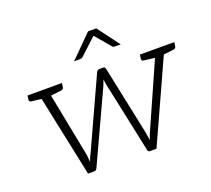

<svg xmlns="http://www.w3.org/2000/svg" viewBox="-120 -864 1121 1018"><g transform="rotate(-20 440.0 -354.5)"><path d="M212 0 107 -499H148Q161 -499 163 -486L239 -98Q240 -87 241.5 -75Q243 -63 243 -54Q246 -62 248.5 -69Q251 -76 254.5 -83.5Q258 -91 262 -98L441 -489Q443 -494 447.5 -497.5Q452 -501 457 -501H478Q490 -501 492 -489L574 -98Q575 -91 576 -83.5Q577 -76 578.5 -69Q580 -62 581 -54Q583 -62 585.5 -69.5Q588 -77 591 -84.5Q594 -92 597 -98L769 -486Q771 -492 776.5 -495.5Q782 -499 788 -499H825L598 0H560Q552 0 549 -11L464 -411Q462 -419 461.5 -426.5Q461 -434 460 -441Q457 -435 454 -427.5Q451 -420 448 -411L263 -11Q257 0 248 0ZM135 -482 137 -499H182L180 -482ZM757 -482 759 -499H804L802 -482ZM146 -499 135 -454 60 -463Q54 -464 51.5 -467Q49 -470 49 -476L52 -499ZM246 -499 243 -476Q242 -470 238.5 -467Q235 -464 230 -463L153 -454L152 -499ZM780 -499 769 -454 694 -463Q688 -464 685.5 -467Q683 -470 683 -476L686 -499ZM880 -499 877 -476Q876 -470 872.5 -467Q869 -464 864 -463L787 -454L786 -499ZM346 -585 470 -709H516L609 -585H575Q567 -585 562 -591L489 -677L396 -591Q394 -589 390 -587Q386 -585 382 -585Z"/></g></svg>

Font: Aleo Light
Style: Italic
Weight: 300
Italic angle: -7°
Designer: Alessio Laiso
Foundry: Alessio Laiso
Version: Version 2.001;gftools[0.9.29]